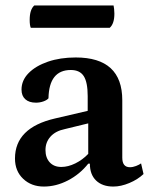

<svg xmlns="http://www.w3.org/2000/svg" viewBox="-20 -673 562 705"><path d="M141 12Q95 12 65 -16.5Q35 -45 35 -91Q35 -204 182 -238L302 -266V-320Q302 -371 287.5 -393.5Q273 -416 240 -416Q160 -416 158 -312Q152 -305 139 -300.5Q126 -296 112 -296Q87 -296 73 -308.5Q59 -321 59 -344Q59 -378 85 -404.5Q111 -431 156 -446.5Q201 -462 258 -462Q429 -462 429 -305V-94Q429 -59 457 -59Q468 -59 479.5 -63.5Q491 -68 498 -73L507 -34Q486 -14 455 -1Q424 12 396 12Q356 12 333 -10Q310 -32 310 -72H304Q273 -33 229.5 -10.5Q186 12 141 12ZM205 -60Q230 -60 256.5 -73Q283 -86 304 -108V-220L218 -199Q184 -192 165.5 -171.5Q147 -151 147 -122Q147 -94 162.5 -77Q178 -60 205 -60ZM383 -571H93Q89 -580 89 -600Q89 -638 106 -653H397Q398 -648 399 -640Q400 -632 400 -623Q400 -586 383 -571Z"/></svg>

Font: Petrona
Style: Bold
Weight: 700
Designer: Ringo R. Seeber
Foundry: Ringo R. Seeber
Version: Version 2.001; ttfautohint (v1.8.3)